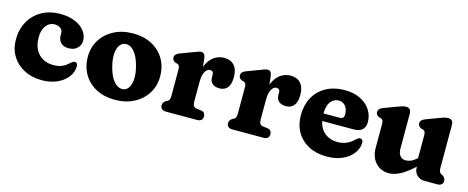

<svg xmlns="http://www.w3.org/2000/svg" viewBox="-33 -943 3427 1407"><g transform="rotate(15 1681.0 -239.5)"><path d="M509.2 -343.8Q509.2 -309.9 484.7 -286.8Q460.3 -263.7 419.6 -263.7Q380 -263.7 359.9 -285.1Q339.8 -306.4 339.8 -340.1V-355.4Q339.8 -378.8 322.7 -392.7Q305.6 -406.6 276.8 -406.6Q252.3 -406.6 232.1 -392.5Q212 -378.4 199.9 -351.3Q187.9 -324.2 187.9 -284.9Q187.9 -229.4 208.3 -191.6Q228.8 -153.8 263.7 -134.8Q298.7 -115.9 342.4 -115.9Q382.6 -115.9 409.8 -128.1Q437.1 -140.3 458.9 -161.9Q471.3 -171.9 478 -176Q484.7 -180.1 491.3 -179.7Q501.7 -179.3 507.3 -172Q513 -164.8 512.9 -149.3Q512.4 -106.7 483.9 -69.4Q455.5 -32.2 405.2 -9.4Q354.9 13.3 288.8 13.3Q214.2 13.3 155.7 -17Q97.3 -47.2 63.9 -101.3Q30.5 -155.4 30.5 -227.2Q30.5 -302.9 63.6 -362.7Q96.6 -422.5 156.9 -456.9Q217.2 -491.4 299 -491.4Q363.9 -491.4 411 -471.3Q458.1 -451.2 483.6 -417.7Q509.2 -384.3 509.2 -343.8Z M850.5 -491.4Q932.2 -491.4 993.2 -459Q1054.3 -426.7 1088.1 -369.5Q1122 -312.4 1122 -237.3Q1122 -166.1 1086.9 -109.4Q1051.9 -52.7 989.2 -19.7Q926.5 13.3 843.9 13.3Q762.6 13.3 701.6 -18.9Q640.5 -51.1 606.5 -108.8Q572.5 -166.5 572.5 -242.9Q572.5 -312.4 607.6 -368.7Q642.6 -425.1 705.1 -458.2Q767.6 -491.4 850.5 -491.4ZM888.9 -78.2Q912.4 -83.7 926.5 -107.2Q940.6 -130.7 943.1 -169.3Q945.6 -208 933.1 -258.2Q920.1 -311.6 900.1 -345.3Q880.1 -378.9 856.4 -393.1Q832.6 -407.2 808.2 -401.2Q785.3 -396.1 770.6 -373.4Q755.9 -350.7 753.1 -312.3Q750.4 -273.9 763.2 -221Q776.3 -167.4 796.3 -133.9Q816.3 -100.5 840.4 -86.6Q864.6 -72.7 888.9 -78.2Z M1388.4 -264Q1388.4 -341.1 1408.7 -391.6Q1429 -442.1 1464 -466.8Q1499.1 -491.6 1543.1 -491.6Q1590.3 -491.6 1617.8 -461.2Q1645.3 -430.8 1645.3 -372.4Q1645.3 -317.6 1623.2 -291.8Q1601.2 -266 1565.1 -266Q1528.1 -266 1509.1 -283.3Q1490.1 -300.5 1490.1 -330.2V-350Q1490.1 -365.1 1483 -371.9Q1476 -378.6 1464.4 -378.6Q1450.3 -378.6 1438.1 -367Q1425.9 -355.4 1418.5 -332.2Q1411.1 -308.9 1411.1 -274.4ZM1400.7 -445.4 1411.1 -342.8V-125.8Q1411.1 -104.5 1417.6 -93.3Q1424.2 -82.1 1439.3 -79.8L1476.3 -74.8Q1493.3 -72.6 1500.7 -62.3Q1508.1 -52 1508.1 -36.8Q1508.1 -19.6 1497.2 -9.8Q1486.4 0 1467.1 0H1227.9Q1209.1 0 1198 -9.8Q1186.9 -19.6 1186.9 -36.8Q1186.9 -50 1193.1 -58.8Q1199.3 -67.6 1210.7 -74.8L1221.5 -79.8Q1229.8 -84.3 1234.2 -93.6Q1238.5 -102.9 1238.5 -125.8V-321.4Q1238.5 -341.8 1233.1 -349.6Q1227.6 -357.4 1218.3 -361.4L1203.3 -364.6Q1193 -369.8 1186.6 -377.5Q1180.1 -385.2 1180.1 -397.4Q1180.1 -411.2 1188.6 -420.8Q1197 -430.4 1215.3 -437.2L1311.1 -473.2Q1330.2 -480.5 1343.7 -485.3Q1357.2 -490.2 1367.3 -490.2Q1381.1 -490.2 1389.5 -480.4Q1397.9 -470.6 1400.7 -445.4Z M1892.4 -264Q1892.4 -341.1 1912.7 -391.6Q1933 -442.1 1968 -466.8Q2003.1 -491.6 2047.1 -491.6Q2094.3 -491.6 2121.8 -461.2Q2149.3 -430.8 2149.3 -372.4Q2149.3 -317.6 2127.2 -291.8Q2105.2 -266 2069.1 -266Q2032.1 -266 2013.1 -283.3Q1994.1 -300.5 1994.1 -330.2V-350Q1994.1 -365.1 1987 -371.9Q1980 -378.6 1968.4 -378.6Q1954.3 -378.6 1942.1 -367Q1929.9 -355.4 1922.5 -332.2Q1915.1 -308.9 1915.1 -274.4ZM1904.7 -445.4 1915.1 -342.8V-125.8Q1915.1 -104.5 1921.6 -93.3Q1928.2 -82.1 1943.3 -79.8L1980.3 -74.8Q1997.3 -72.6 2004.7 -62.3Q2012.1 -52 2012.1 -36.8Q2012.1 -19.6 2001.2 -9.8Q1990.4 0 1971.1 0H1731.9Q1713.1 0 1702 -9.8Q1690.9 -19.6 1690.9 -36.8Q1690.9 -50 1697.1 -58.8Q1703.3 -67.6 1714.7 -74.8L1725.5 -79.8Q1733.8 -84.3 1738.2 -93.6Q1742.5 -102.9 1742.5 -125.8V-321.4Q1742.5 -341.8 1737.1 -349.6Q1731.6 -357.4 1722.3 -361.4L1707.3 -364.6Q1697 -369.8 1690.6 -377.5Q1684.1 -385.2 1684.1 -397.4Q1684.1 -411.2 1692.6 -420.8Q1701 -430.4 1719.3 -437.2L1815.1 -473.2Q1834.2 -480.5 1847.7 -485.3Q1861.2 -490.2 1871.3 -490.2Q1885.1 -490.2 1893.5 -480.4Q1901.9 -470.6 1904.7 -445.4Z M2678.9 -307.6Q2678.9 -270.2 2656.6 -250.2Q2634.3 -230.2 2593.7 -230.2H2301.9V-286H2470.3Q2503.5 -286 2503.5 -317.8Q2503.5 -361.8 2482.9 -384.2Q2462.3 -406.6 2433.1 -406.6Q2409.5 -406.6 2390.2 -393.3Q2370.9 -380 2359.7 -353.3Q2348.5 -326.6 2348.5 -285.8Q2348.5 -198 2390.6 -153.9Q2432.8 -109.9 2502.1 -109.9Q2539.6 -109.9 2570.9 -124.3Q2602.3 -138.7 2623.7 -161.5Q2635.6 -171.9 2642.5 -176Q2649.5 -180.1 2656.5 -179.3Q2664.9 -178.9 2671.5 -172.4Q2678.1 -166 2678.1 -150.9Q2677.6 -108.3 2649.5 -70.8Q2621.4 -33.4 2570.8 -10Q2520.3 13.3 2451.6 13.3Q2372.4 13.3 2313.8 -17.6Q2255.2 -48.4 2223.2 -103.7Q2191.1 -159 2191.1 -231.6Q2191.1 -306.5 2222.4 -365.1Q2253.6 -423.7 2313.3 -457.5Q2372.9 -491.4 2457.9 -491.4Q2525.9 -491.4 2575.5 -466.6Q2625.1 -441.9 2652 -400.2Q2678.9 -358.6 2678.9 -307.6Z M3110.6 -79V-104.6L3102.6 -107.7V-321.4Q3102.6 -341.8 3097.2 -349.6Q3091.7 -357.4 3082.4 -361.4L3067.4 -364.6Q3057.1 -370.2 3050.6 -377.7Q3044.2 -385.2 3044.2 -397.4Q3044.2 -411.2 3052.6 -420.8Q3061.1 -430.4 3079.4 -437.2L3175.2 -473.2Q3197.1 -481.7 3212 -485.9Q3226.9 -490.2 3242.6 -490.2Q3259.6 -490.2 3269.4 -479Q3279.2 -467.8 3279.2 -450.2V-125.8Q3279.2 -102.9 3283.7 -93.8Q3288.3 -84.7 3296.2 -79.8L3306.8 -74.8Q3318.3 -68 3324.4 -59Q3330.6 -50 3330.6 -36.8Q3330.6 -19.7 3319.7 -9.8Q3308.9 0 3289.6 0H3189.8Q3157.1 0 3133.8 -22.2Q3110.6 -44.5 3110.6 -79ZM2783 -141.6V-321.4Q2783 -341.8 2777.6 -349.6Q2772.1 -357.4 2762.8 -361.4L2747.8 -364.6Q2737.5 -370.2 2731.1 -377.7Q2724.6 -385.2 2724.6 -397.4Q2724.6 -411.2 2733.1 -420.8Q2741.5 -430.4 2759.8 -437.2L2855.6 -473.2Q2877.5 -481.7 2892.4 -485.9Q2907.3 -490.2 2923 -490.2Q2940 -490.2 2949.8 -479Q2959.6 -467.8 2959.6 -450.2V-184.4Q2959.6 -147.8 2975.3 -128.8Q2991 -109.8 3018.4 -109.8Q3036.9 -109.8 3056.4 -117.6Q3076 -125.5 3097.2 -144.6L3116.2 -162.2L3150 -123.4L3125.6 -100.4Q3061.5 -39.6 3013.3 -13Q2965 13.6 2923.2 13.6Q2861 13.6 2822 -29.4Q2783 -72.5 2783 -141.6Z"/></g></svg>

Font: Fraunces SuperSoft 9pt
Style: Regular
Weight: 900
Version: Version 1.000;[b76b70a41]